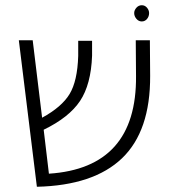

<svg xmlns="http://www.w3.org/2000/svg" viewBox="-20 -704 654 734"><path d="M493 -654Q493 -665 501.5 -674.5Q510 -684 522 -684Q534 -684 542 -674.5Q550 -665 550 -654Q550 -641 542 -631.5Q534 -622 522 -622Q510 -622 501.5 -632Q493 -642 493 -654ZM554 -414Q555 -203 446.5 -99Q338 5 121 10L52 -550H105L141 -254Q216 -295 246 -344.5Q276 -394 279 -490V-548H332V-491Q328 -381 286 -318Q244 -255 147 -208L167 -40Q503 -62 500 -413L499 -550H553Z"/></svg>

Font: Assistant Light
Style: Regular
Weight: 300
Designer: Hebrew By Ben Nathan, Latin by Paul Hunt
Version: Version 2.001;PS 002.001;hotconv 1.0.88;makeotf.lib2.5.64775